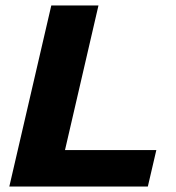

<svg xmlns="http://www.w3.org/2000/svg" viewBox="-20 -680 643 700"><path d="M217 -133H550L519 0H14L167 -660H339Z"/></svg>

Font: Elaine Sans
Style: Bold Italic
Weight: 700
Italic angle: -13°
Designer: Wei Huang
Foundry: Wei Huang
Version: Version 2.001;December 24, 2019;FontCreator 12.0.0.2547 64-b